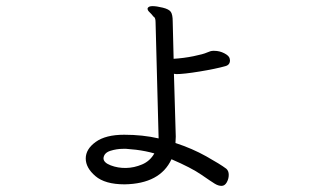

<svg xmlns="http://www.w3.org/2000/svg" viewBox="-20 -559 1040 627"><path d="M392 -73H382Q361 -73 340.5 -66.5Q320 -60 318 -43V-42Q318 -28 341.5 -19Q365 -10 391.5 -10.5Q418 -11 444 -22Q470 -33 484 -58Q456 -66 424 -70ZM544 -489 547 -367Q580 -369 612 -375.5Q644 -382 656 -387.5Q668 -393 676 -393H680Q697 -393 712.5 -385Q728 -377 730 -368L731 -362Q731 -347 716 -343Q684 -334 632 -325.5Q580 -317 556 -317L548 -318L554 -113L553 -92Q608 -74 653.5 -48.5Q699 -23 719 -8Q727 -1 727 12Q727 25 720.5 36.5Q714 48 703.5 48Q693 48 681.5 41Q670 34 637.5 11.5Q605 -11 540 -39Q503 41 387 43Q323 43 291.5 16Q260 -11 260 -41.5Q260 -72 292.5 -95.5Q325 -119 385.5 -119Q446 -119 498 -107L488 -487Q488 -502 481 -505Q475 -513 468.5 -519Q462 -525 462 -530V-532Q465 -539 478 -539Q491 -539 511.5 -534Q532 -529 538 -520Q544 -511 544 -489Z"/></svg>

Font: ToneOZ-Pinyin-WenKai-Regular
Style: Regular
Weight: 400
Designer: Fontworks Inc.
Foundry: ToneOZ
Version: Version 0.240331